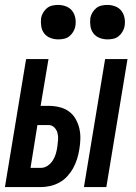

<svg xmlns="http://www.w3.org/2000/svg" viewBox="-32 -760 552 780"><path d="M309 0 395 -520H486L400 0ZM-12 0 74 -520H165L133 -330H165Q187 -330 208.5 -325Q230 -320 247 -308Q264 -296 274.5 -278Q285 -260 290 -239.5Q295 -219 294.5 -196.5Q294 -174 290 -152Q287 -133 281 -114Q275 -95 265.5 -77.5Q256 -60 242 -44.5Q228 -29 210 -19Q192 -9 172.5 -4.5Q153 0 134 0ZM134 -78Q149 -78 162 -87Q175 -96 183 -109Q191 -122 195 -136Q199 -150 201 -165Q203 -179 204 -193Q205 -207 201.5 -220Q198 -233 188.5 -242.5Q179 -252 165 -252H120L92 -78ZM405 -600Q388 -600 372.5 -606Q357 -612 347.5 -624.5Q338 -637 335.5 -653.5Q333 -670 335 -687Q337 -698 343.5 -709Q350 -720 359.5 -727.5Q369 -735 381 -737.5Q393 -740 404 -740Q421 -740 436.5 -734Q452 -728 461.5 -715.5Q471 -703 474 -686.5Q477 -670 474 -653Q472 -642 465.5 -631Q459 -620 449.5 -612.5Q440 -605 428 -602.5Q416 -600 405 -600ZM205 -600Q188 -600 172.5 -606Q157 -612 147.5 -624.5Q138 -637 135.5 -653.5Q133 -670 135 -687Q137 -698 143.5 -709Q150 -720 159.5 -727.5Q169 -735 181 -737.5Q193 -740 204 -740Q221 -740 236.5 -734Q252 -728 261.5 -715.5Q271 -703 274 -686.5Q277 -670 274 -653Q272 -642 265.5 -631Q259 -620 249.5 -612.5Q240 -605 228 -602.5Q216 -600 205 -600Z"/></svg>

Font: Iosevka Term Curly SmBd Obl
Style: Regular
Weight: 600
Italic angle: -9°
Designer: Belleve Invis
Foundry: Belleve Invis
Version: Version 32.3.0